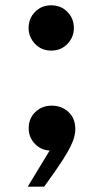

<svg xmlns="http://www.w3.org/2000/svg" viewBox="-20 -560 386 724"><path d="M173.2 -369.2Q136.2 -369.2 112 -394.7Q87.8 -420.2 87.8 -454.6Q87.8 -490 112 -515Q136.2 -540 173.2 -540Q210.2 -540 234.4 -515Q258.6 -490 258.6 -454.6Q258.6 -419.8 234.4 -394.5Q210.2 -369.2 173.2 -369.2ZM146.6 143.8H84.6L190.4 -30.6L191 5Q186.8 6.2 182.5 7.1Q178.2 8 173.6 8Q136.8 8 112.5 -16.6Q88.2 -41.2 88.2 -77Q88.2 -113.2 113 -137.4Q137.8 -161.6 174.8 -161.6Q212.4 -161.6 238.2 -137.7Q264 -113.8 264 -72.6Q264 -50 253 -23.4Q242 3.2 218 40.9Q194 78.6 154.2 133.2Z"/></svg>

Font: Be Vietnam Pro Variable Thin
Style: Regular
Weight: 100
Designer: Lam Bao, Tony Le, Vietanh Nguyen
Foundry: Yellow Type Foundry
Version: Version 1.002